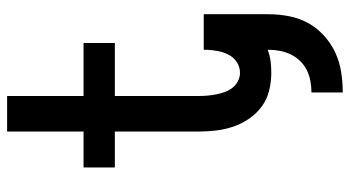

<svg xmlns="http://www.w3.org/2000/svg" viewBox="-242 -533 984 540"><g transform="rotate(-90 250.0 -263.0)"><path d="M260 209V121Q276 121 292 118Q308 115 322.5 108Q337 101 348.5 89Q360 77 367 62.5Q374 48 377 32Q380 16 380 0V-2Q364 4 348 6Q332 8 315 8Q290 8 265.5 2Q241 -4 221 -18.5Q201 -33 186.5 -54Q172 -75 164 -98.5Q156 -122 153 -147Q150 -172 150 -197V-432H49V-520H150V-735H250V-520H399V-432H250V-197Q250 -185 251 -172.5Q252 -160 254.5 -147.5Q257 -135 261 -123.5Q265 -112 272.5 -102Q280 -92 291.5 -86Q303 -80 315 -80Q331 -80 344.5 -88.5Q358 -97 365.5 -111Q373 -125 376 -140.5Q379 -156 380 -171V-182H480Q480 -179 480 -176.5Q480 -174 480 -172Q480 -169 480 -166.5Q480 -164 480 -162V0Q480 29 474.5 57.5Q469 86 455.5 111Q442 136 420 156Q398 176 372 188Q346 200 317.5 204.5Q289 209 260 209Z"/></g></svg>

Font: Zed Sans Semibold
Style: Regular
Weight: 600
Designer: Belleve Invis
Foundry: Belleve Invis
Version: Version 1.0.0; ttfautohint (v1.8.4)